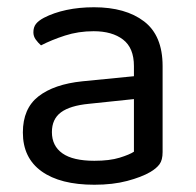

<svg xmlns="http://www.w3.org/2000/svg" viewBox="-20 -495 539 529"><path d="M349 -77V-222L225 -209Q173 -204 148 -185.5Q123 -167 123 -131Q123 -93 152 -72.5Q181 -52 240 -52Q282 -52 309.5 -60.5Q337 -69 349 -77ZM428 -313V-76Q428 -54 419.5 -42.5Q411 -31 394 -21Q370 -7 330.5 3.5Q291 14 240 14Q146 14 94.5 -23Q43 -60 43 -130Q43 -196 86 -229.5Q129 -263 207 -271L349 -285V-313Q349 -363 319 -386Q289 -409 238 -409Q196 -409 159 -397Q122 -385 93 -370Q85 -377 78.5 -386Q72 -395 72 -406Q72 -420 79 -429Q86 -438 101 -446Q128 -460 163 -467.5Q198 -475 239 -475Q326 -475 377 -436Q428 -397 428 -313Z"/></svg>

Font: Baloo 2 Latin
Style: Regular
Weight: 400
Designer: Sarang Kulkarni and Ek Type
Foundry: Ek Type
Version: Version 1.001